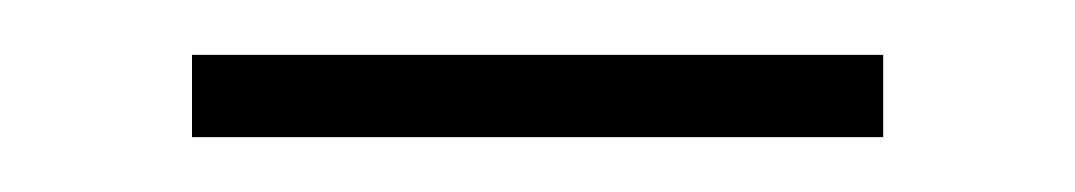

<svg xmlns="http://www.w3.org/2000/svg" viewBox="-20 -328 392 70"><path d="M50 -278V-308H302V-278Z"/></svg>

Font: Abril Fatface
Style: Regular
Weight: 400
Designer: Veronika Burian, Jos Scaglione
Foundry: TypeTogether
Version: Version 1.001